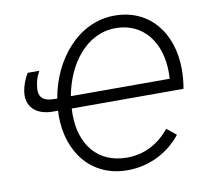

<svg xmlns="http://www.w3.org/2000/svg" viewBox="-79 -794 952 888"><g transform="rotate(-10 397.0 -349.5)"><path d="M158 -319H181L180 -294C180 -123 281 8 451 8C555 8 646 -41 703 -114L659 -150C608 -87 541 -50 458 -50C323 -50 244 -146 244 -291L245 -318H770C775 -348 778 -377 778 -407C778 -586 673 -707 514 -707C342 -707 217 -552 187 -375H177C117 -375 96 -398 106 -454C109 -477 117 -497 128 -516H73C59 -494 47 -463 43 -438C30 -365 76 -319 158 -319ZM251 -375C277 -520 370 -649 509 -649C637 -649 716 -548 716 -406L715 -375Z"/></g></svg>

Font: Fixel Text 20240404 Light
Style: Italic
Weight: 300
Width: 4
Italic angle: -10°
Designer: AlfaBravo + MacPaw
Foundry: Kyrylo Tkachov, Marchela Mozhyna, Serhii Makarenko, Maria Weinstein, Zakhar Kryvoshyya
Version: Version 1.211;Glyphs 3.2 (3225)